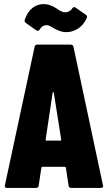

<svg xmlns="http://www.w3.org/2000/svg" viewBox="-20 -918 528 938"><path d="M207 -795C222 -795 229 -787 248 -777C270 -766 285 -761 303 -761C336 -761 379 -776 404 -830C407 -837 405 -842 399 -846L349 -881C343 -885 338 -884 333 -877C324 -863 310 -858 299 -858C282 -858 270 -868 259 -875C239 -888 218 -898 193 -898C155 -898 119 -875 101 -822C99 -815 101 -810 106 -806L157 -770C163 -765 170 -767 174 -774C183 -789 194 -795 207 -795ZM328 0H473C480 0 484 -3 484 -9C484 -10 483 -11 483 -13L339 -689C338 -696 333 -700 326 -700H162C155 -700 150 -696 149 -689L4 -13C2 -4 6 0 14 0H156C163 0 168 -3 169 -11L182 -98C182 -101 185 -103 188 -103H296C299 -103 302 -101 302 -98L315 -11C316 -3 321 0 328 0ZM203 -236 237 -464C238 -469 242 -469 243 -464L279 -236C279 -233 278 -231 275 -231H207C204 -231 203 -233 203 -236Z"/></svg>

Font: Barlow Condensed ExtraBold
Style: Regular
Weight: 800
Width: 3
Designer: Jeremy Tribby
Foundry: Tribby Type
Version: Version 1.422;hotconv 1.0.109;makeotfexe 2.5.65596